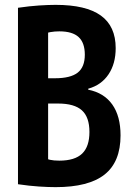

<svg xmlns="http://www.w3.org/2000/svg" viewBox="-20 -760 540 790"><path d="M209 10Q180 10 140.5 7.5Q101 5 54 -2V-728Q102 -735 141 -737.5Q180 -740 209 -740Q334 -740 395 -696Q456 -652 456 -562Q456 -498 426.5 -454Q397 -410 343 -395V-391Q408 -378 442 -330Q476 -282 476 -203Q476 -94 410.5 -42Q345 10 209 10ZM156 -113Q170 -106 185.5 -102.5Q201 -99 224 -99Q288 -99 318 -128Q348 -157 348 -217Q348 -278 317 -306Q286 -334 219 -334H116V-438H206Q270 -438 299.5 -461Q329 -484 329 -535Q329 -584 303.5 -607.5Q278 -631 224 -631Q205 -631 188 -628Q171 -625 156 -617L178 -656V-74Z"/></svg>

Font: M PLUS Code Latin SemiBold
Style: Regular
Weight: 600
Designer: Coji Morishita
Foundry: UNDERFOREST DESIGN
Version: Version 1.002; ttfautohint (v1.8.3)